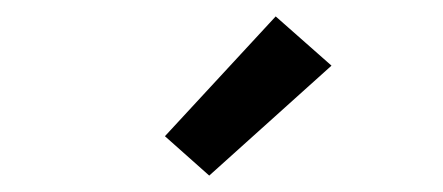

<svg xmlns="http://www.w3.org/2000/svg" viewBox="-20 -790 540 234"><path d="M235 -576 181 -624 316 -770 384 -710Z"/></svg>

Font: Zed Mono Semibold
Style: Regular
Weight: 600
Monospace: yes
Designer: Belleve Invis
Foundry: Belleve Invis
Version: Version 1.0.0; ttfautohint (v1.8.4)